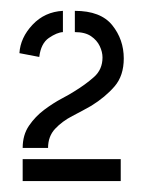

<svg xmlns="http://www.w3.org/2000/svg" viewBox="-20 -722 268 354"><path d="M21.8 -449.2Q21.8 -473.2 33.5 -490.3Q45.2 -507.4 61.7 -519.7Q78.2 -532 93.7 -540.2Q109.2 -548.4 116.8 -553.4Q137.8 -566.2 153.4 -580.1Q169 -594 169 -616Q169 -626.2 163.9 -637Q158.8 -647.8 147.8 -655.3Q136.8 -662.8 118 -662.8V-702Q165.6 -702 186.9 -675.6Q208.2 -649.2 208.2 -614.2Q208.2 -582.4 191.2 -562.7Q174.2 -543 148.4 -527Q132.2 -517.8 113.4 -508.1Q94.6 -498.4 81.6 -484.5Q68.6 -470.6 68.6 -449.2ZM21.8 -388.2V-428.6H202.6V-388.2ZM52.4 -617 15.8 -624Q17.6 -652.6 40 -676.4Q62.4 -700.2 96 -702V-662.8Q85 -662.2 70.2 -652.1Q55.4 -642 52.4 -617Z"/></svg>

Font: Stick No Bills ExtraLight
Style: Regular
Weight: 200
Designer: Kosala Senevirathne, Siva Puranthara, Lasantha Premarathna, Tharique Azeez
Foundry: mooniak
Version: Version 2.000